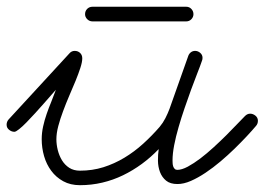

<svg xmlns="http://www.w3.org/2000/svg" viewBox="-67 -540 785 569"><path d="M511.2 -389.2Q519.5 -389.2 526.4 -383.3Q533.2 -377.4 533.2 -368.7Q533.2 -363.8 531.7 -360.4Q526.4 -344.7 517.6 -322.5Q508.8 -300.3 499.3 -274.2Q489.7 -248 480 -219.5Q470.2 -190.9 462.2 -163.1Q454.1 -135.3 449.2 -109.9Q444.3 -84.5 444.3 -64.5Q444.3 -61 444.6 -56.2Q444.8 -51.3 446.3 -46.9Q447.8 -42.5 450.7 -39.6Q453.6 -36.6 458.5 -36.6Q471.7 -36.6 489.5 -46.1Q507.3 -55.7 526.6 -70.3Q545.9 -85 565.9 -103.3Q585.9 -121.6 603.8 -139.4Q621.6 -157.2 636 -172.4Q650.4 -187.5 659.2 -196.3Q666 -203.1 674.3 -203.1Q682.6 -203.1 689.9 -197.3Q697.3 -191.4 697.3 -182.1Q697.3 -172.9 691.4 -166.5Q680.7 -153.8 664.3 -136.2Q647.9 -118.7 628.2 -99.4Q608.4 -80.1 586.4 -61.5Q564.5 -43 542.2 -28.1Q520 -13.2 498.8 -3.9Q477.5 5.4 459 5.4Q437.5 5.4 425.3 -4.6Q413.1 -14.6 407.2 -30Q401.4 -45.4 401.1 -63.5Q400.9 -81.5 403.3 -98.1Q379.9 -73.7 353.3 -54.2Q326.7 -34.7 297.4 -20.5Q268.1 -6.3 236.1 1.2Q204.1 8.8 169.9 8.8Q141.6 8.8 120.4 -2.9Q99.1 -14.6 85 -33.7Q70.8 -52.7 63.7 -77.1Q56.6 -101.6 56.6 -127.4Q56.6 -146.5 60.8 -165.3Q64.9 -184.1 71.3 -202.4Q77.6 -220.7 85 -238.5Q92.3 -256.3 98.6 -273.9Q94.2 -269 84.7 -258.1Q75.2 -247.1 63 -233.4Q50.8 -219.7 37.4 -204.8Q23.9 -189.9 11.7 -177.5Q-0.5 -165 -10.3 -157.2Q-20 -149.4 -24.4 -149.4Q-32.7 -149.4 -40 -155.3Q-47.4 -161.1 -47.4 -170.4Q-47.4 -179.2 -41.5 -186L138.7 -381.8Q145 -389.2 154.3 -389.2Q164.1 -389.2 170.4 -383.1Q176.8 -377 176.8 -367.2Q176.8 -356 171.1 -338.6Q165.5 -321.3 157 -300.5Q148.4 -279.8 138.4 -256.6Q128.4 -233.4 119.9 -210.4Q111.3 -187.5 105.7 -166.3Q100.1 -145 100.1 -127.4Q100.1 -111.8 104.2 -95.2Q108.4 -78.6 116.7 -64.9Q125 -51.3 138.2 -42.7Q151.4 -34.2 169.9 -34.2Q206.5 -34.2 239.3 -44.4Q272 -54.7 301.5 -72.5Q331.1 -90.3 357.2 -114Q383.3 -137.7 406.2 -164.1Q416 -175.8 423.1 -189.7Q430.2 -203.6 435.5 -217.8L491.2 -375Q493.7 -381.3 499 -385.3Q504.4 -389.2 511.2 -389.2ZM207 -476.6Q198.2 -476.6 191.7 -482.9Q185.1 -489.3 185.1 -498Q185.1 -507.3 191.4 -513.7Q197.8 -520 207 -520H484.9Q494.1 -520 500.2 -513.4Q506.3 -506.8 506.3 -498Q506.3 -489.3 500 -482.9Q493.7 -476.6 484.9 -476.6Z"/></svg>

Font: Helvetia Verbundene
Style: Regular
Weight: 400
Designer: Peter Wiegel, original typeface by Carl Albert Fahrenwaldt 1901
Foundry: Peter Wiegel
Version: Version 2.000